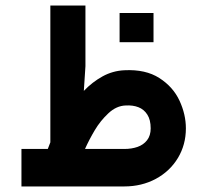

<svg xmlns="http://www.w3.org/2000/svg" viewBox="-20 -671 741 691"><path d="M161.2 -158.7Q158.9 -152.9 155.9 -145Q153.5 -137.3 152 -134.9H57.2V0H427.2Q489.9 0 540.6 -27.2Q591.3 -54.5 620.2 -102.3Q649 -150.1 649 -209.1Q649 -259.2 626 -308.8Q603 -358.4 553.4 -390.2Q503.8 -422 427.9 -418.2Q385.4 -416.2 348.9 -396Q312.3 -375.8 281.7 -343.9L287.5 -432.7V-651.1H161.2ZM285.9 -134.9Q301.1 -168.8 321.2 -202.6Q341.2 -236.3 370.1 -263.3Q398.9 -290.3 432.3 -291.4Q458 -292.9 478 -285.2Q498 -277.6 510.1 -258.7Q522.3 -239.9 522.3 -209.1Q522.3 -183.1 509.3 -166.4Q496.4 -149.8 475 -142.3Q453.7 -134.9 427.2 -134.9ZM532.5 -519.1Q532.5 -551.1 532.5 -572.2Q532.5 -593 532.5 -624.1Q504 -624.1 486.3 -624.1Q468.5 -624.1 449.3 -624.1Q434.2 -624.1 410.4 -624.1Q410.4 -593 410.4 -572.2Q410.4 -551.1 410.4 -519.1Q410.4 -519.1 433 -519.1Q455.6 -519.1 492.8 -519.1Q492.8 -519.1 532.5 -519.1Z"/></svg>

Font: Arad-VF Thin Dots1
Style: Regular
Weight: 100
Designer: Mohammad Darvishi
Version: Version 1.000;August 30, 2024;FontCreator 15.0.0.2992 64-bit